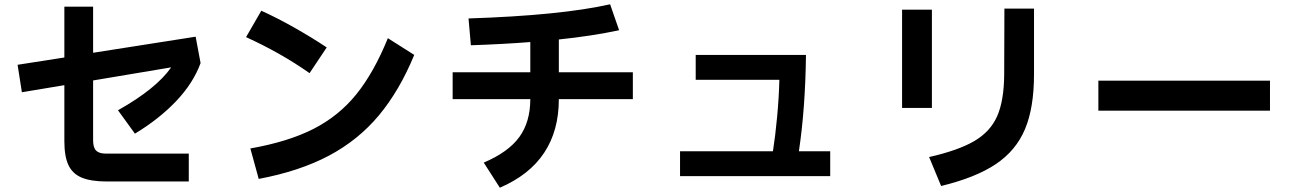

<svg xmlns="http://www.w3.org/2000/svg" viewBox="-20 -826 6040 895"><path d="M414 -172Q414 -138 428 -124Q442 -110 473 -110H860V20H479Q404 20 361 2Q318 -16 299 -56.5Q280 -97 280 -168V-429L82 -396L62 -524L280 -558V-795H414V-580L892 -655L915 -532Q881 -439 802 -355.5Q723 -272 609 -203L530 -312Q708 -412 778 -512L414 -451Z M1423 -485Q1291 -578 1127 -653L1198 -776Q1269 -744 1349 -699Q1429 -654 1503 -605ZM1147 -134Q1323 -165 1441 -225Q1559 -285 1641 -386.5Q1723 -488 1788 -648L1911 -570Q1842 -403 1746 -288Q1650 -173 1513.5 -100.5Q1377 -28 1186 8Z M2585 -489H2930V-364H2585Q2585 -69 2310 49L2235 -68Q2350 -117 2401 -187.5Q2452 -258 2452 -364H2090V-489H2452V-630Q2324 -620 2175 -615L2164 -740Q2593 -754 2824 -806L2866 -685Q2739 -658 2585 -642Z M3850 -121V-5H3150V-121H3583Q3594 -190 3602.5 -281Q3611 -372 3613 -454H3223V-570H3737Q3734 -321 3704 -121Z M4311 -94Q4448 -125 4522.5 -169Q4597 -213 4628.5 -285Q4660 -357 4661 -478L4662 -786H4800V-479Q4800 -324 4758 -224Q4716 -124 4622 -61Q4528 2 4367 41ZM4324 -323H4185V-781H4324Z M5900 -310H5100V-450H5900Z"/></svg>

Font: IBM Plex Sans JP
Style: Bold
Weight: 700
Designer: Mike Abbink; Paul van der Laan; Pieter van Rosmalen; Wujin Sim; Yejin Wi; Jinhee Kim; Boomi Park; Yona Kim; Kichan Ma
Foundry: Sandoll Inc.
Version: Version 1.001